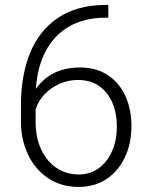

<svg xmlns="http://www.w3.org/2000/svg" viewBox="-20 -736 595 766"><path d="M293.9 9.8Q224.6 9.8 172.1 -25.1Q119.6 -60.1 91.6 -119.9Q63.5 -179.7 63.5 -251.5V-314Q63.5 -435.5 100.3 -525.4Q137.2 -615.2 211.7 -665Q286.1 -714.8 396 -716.3H412.1V-665.5H399.9Q316.9 -665 256.8 -630.9Q196.8 -596.7 162.8 -533Q128.9 -469.2 123 -381.3Q183.6 -466.8 299.8 -466.8Q365.2 -466.8 411.6 -435.3Q458 -403.8 481.2 -350.8Q504.4 -297.9 504.4 -233.4Q504.4 -164.6 478.8 -109.4Q453.1 -54.2 405.5 -22.2Q357.9 9.8 293.9 9.8ZM122.1 -250.5Q122.1 -186.5 144.8 -138.7Q167.5 -90.8 206.5 -65.4Q245.6 -40 293.9 -40Q340.3 -40 374.8 -65.4Q409.2 -90.8 427.7 -134.5Q446.3 -178.2 446.3 -231Q446.3 -282.7 428.7 -325Q411.1 -367.2 376.2 -392.1Q341.3 -417 290.5 -417Q252.4 -417 217.3 -401.4Q182.1 -385.7 157 -358.9Q131.8 -332 122.1 -298.8Z"/></svg>

Font: Mardoto Light
Style: Regular
Weight: 400
Designer: Christian Robertson, Vahan Hovhannisyan
Foundry: Google
Version: Version 1.000